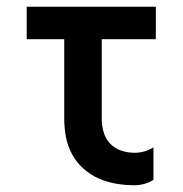

<svg xmlns="http://www.w3.org/2000/svg" viewBox="-20 -540 540 568"><path d="M378 8Q351 8 324 3.5Q297 -1 272 -12Q247 -23 226.5 -41.5Q206 -60 193 -84Q180 -108 175 -135Q170 -162 170 -189V-424H59V-520H441V-424H281V-189Q281 -169 286.5 -149.5Q292 -130 305.5 -115.5Q319 -101 338.5 -94.5Q358 -88 378 -88Q393 -88 407 -92Q421 -96 434 -104V-8Q421 0 407 4Q393 8 378 8Z"/></svg>

Font: Iosevka Term Curly
Style: Bold
Weight: 700
Designer: Belleve Invis
Foundry: Belleve Invis
Version: Version 32.3.0